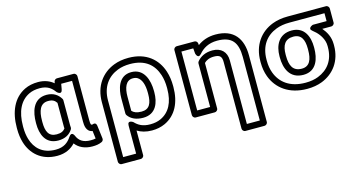

<svg xmlns="http://www.w3.org/2000/svg" viewBox="-81 -920 2837 1505"><g transform="rotate(-15 1337.0 -167.5)"><path d="M282.7 -513C344.2 -513 376.4 -487.5 403.2 -450.4C403.2 -450.4 439.6 -411.9 448.1 -460.7L455.5 -503H543.7V-171C543.7 -143 546.5 -88.9 597.4 -81.6L605.2 -18.7C594.5 -16 583.2 -15 565.4 -15C502.6 -15 471.7 -40.1 454.2 -80.9C454.2 -80.9 437.2 -125.1 410.4 -84.9C383.2 -44 348.1 -15 281.6 -15C173.9 -15 116.8 -74.6 93.2 -152.7C84.5 -181.7 80 -214.1 80 -250V-260C80 -377 119.3 -458.3 195.1 -495C219.4 -506.8 248.3 -513 282.7 -513ZM282.7 -563C242.3 -563 205.5 -555.6 173.4 -540C74.4 -492.1 30 -387.2 30 -260V-250C30 -209.9 35 -172.6 45.4 -138.3C74 -43.3 150.8 35 281.6 35C347.6 35 394.7 9.7 428.1 -26.4C456.4 11.5 503.3 35 565.4 35C595 35 618.2 32 642.8 20.8C652 16.6 658.7 5.9 657.3 -5.1L644.1 -111.1C639.9 -144.8 613.6 -132.5 609.6 -131.1C609.6 -131.1 608.5 -131 607.2 -131C598.4 -131 593.7 -134.4 593.7 -171V-528C593.7 -538.7 583.8 -553 568.7 -553H434.5C423.6 -553 412 -544.6 409.9 -532.3L407.6 -519.6C377.6 -545.1 336.4 -563 282.7 -563ZM435.1 -385.8C414 -421.2 378.6 -449 321.2 -449C208.9 -449 185.1 -341.6 185.1 -260V-250C185.1 -168.8 214 -79 320.1 -79C375.2 -79 413.5 -101.7 435.9 -137.8C438.4 -141.8 439.7 -147.4 439.7 -151C439.7 -160.4 438.6 -167.1 438.6 -171V-373C438.6 -377.5 437.4 -381.9 435.1 -385.8ZM388.6 -365.8V-171C388.6 -165.8 388.9 -163.4 389.3 -158.1C376 -140.6 357.8 -129 320.1 -129C255.1 -129 235.1 -174.5 235.1 -250V-260C235.1 -341.3 255.5 -399 321.2 -399C358 -399 374.3 -386.8 388.6 -365.8Z M1049.1 -15C988 -15 953.1 -35.6 924.3 -66.1C924.3 -66.1 881.1 -97.5 881.1 -49V178H776V-282C776 -391.6 830.9 -463.2 914.6 -495.7C943.9 -507.1 977.6 -513 1016.1 -513C1140.6 -513 1205.1 -451.2 1233.2 -364.3C1243.3 -333.1 1248.5 -298.4 1248.5 -260V-250C1248.5 -139.8 1208.7 -66.2 1134.9 -32.2C1110.4 -20.9 1082 -15 1049.1 -15ZM1049.1 35C1088 35 1123.9 27.9 1155.8 13.2C1251.9 -31 1298.5 -128 1298.5 -250V-260C1298.5 -302.9 1292.7 -342.9 1280.8 -379.7C1246.9 -484.5 1161.3 -563 1016.1 -563C972.5 -563 932.5 -556.3 896.5 -542.3C794.4 -502.7 726 -410.7 726 -282V203C726 213.7 735.9 228 751 228H906.1C916.8 228 931.1 218.1 931.1 203V4C961.5 22.8 1000.8 35 1049.1 35ZM1008.4 -449C903.9 -449 881.1 -343.6 881.1 -270V-148C881.1 -143 883.1 -137.3 885.4 -133.9C910.2 -97.5 953.3 -79 1008.4 -79C1114.2 -79 1143.4 -169 1143.4 -250V-260C1143.4 -349.4 1111.7 -449 1008.4 -449ZM1008.4 -129C968 -129 944.9 -140.3 931.1 -156.4V-270C931.1 -343.7 951.9 -399 1008.4 -399C1024.6 -399 1036.5 -395.6 1045.8 -389.8C1077.4 -370.1 1093.4 -324.7 1093.4 -260V-250C1093.4 -174.9 1073 -129 1008.4 -129Z M1666.7 -449C1610.2 -449 1567.5 -426.6 1541.4 -393.4C1538 -389 1536.1 -383 1536.1 -378V-25H1431V-503H1527.1L1530.7 -460.9C1530.7 -460.9 1542.6 -409 1574.7 -446.8C1606.2 -484 1653.2 -513 1722.8 -513C1843.1 -513 1884.8 -454 1884.8 -338V178H1779.7V-338C1779.7 -406.4 1737.8 -449 1666.7 -449ZM1666.7 -399C1714.6 -399 1729.7 -382.5 1729.7 -338V203C1729.7 213.7 1739.6 228 1754.7 228H1909.8C1920.5 228 1934.8 218.1 1934.8 203V-338C1934.8 -471.9 1871.7 -563 1722.8 -563C1662.6 -563 1615 -545.2 1576.2 -516.5L1575 -530.1C1574 -542.6 1563.1 -553 1550.1 -553H1406C1395.3 -553 1381 -543.1 1381 -528V0C1381 10.7 1390.9 25 1406 25H1561.1C1571.8 25 1586.1 15.1 1586.1 0V-368.7C1602.2 -385.7 1627.5 -399 1666.7 -399Z M2592 -439H2480.6C2480.6 -439 2428.7 -422 2465.5 -394.1C2500.7 -367.4 2529.8 -332.4 2543.1 -289.6C2547.1 -276.7 2549.1 -263.3 2549.1 -249V-239C2549.1 -132.9 2495.2 -65.1 2413.1 -32.8C2383.6 -21.1 2349 -15 2309 -15C2180.7 -15 2106.9 -76.2 2075.6 -160.7C2064.6 -190.3 2059 -222.9 2059 -259V-269C2059 -380.6 2113.8 -452.4 2199.7 -485.1C2230.4 -496.9 2266.3 -503 2307.9 -503H2592ZM2543.6 -389H2617C2627.7 -389 2642 -398.9 2642 -414V-528C2642 -538.7 2632.1 -553 2617 -553H2307.9C2261.5 -553 2219.3 -546.1 2181.8 -531.9C2077.3 -492 2009 -399.4 2009 -269V-259C2009 -217.7 2015.5 -179 2028.7 -143.3C2067.2 -39.4 2162.4 35 2309 35C2354.1 35 2395 28.1 2431.5 13.8C2530.8 -25.4 2599.1 -113.1 2599.1 -239V-249C2599.1 -310 2573.2 -354 2543.6 -389ZM2307.9 -439C2201.7 -439 2164.1 -354 2164.1 -269V-259C2164.1 -171.7 2197 -79 2309 -79C2417.6 -79 2444 -178.6 2444 -259V-269C2444 -349.4 2412.5 -439 2307.9 -439ZM2307.9 -389C2371.8 -389 2394 -342.2 2394 -269V-259C2394 -181.4 2373.2 -129 2309 -129C2236.9 -129 2214.1 -178.9 2214.1 -259V-269C2214.1 -343 2239 -389 2307.9 -389Z"/></g></svg>

Font: Asimov
Style: WidOu
Weight: 500
Designer: Google
Version: Version 2.000980; 2014